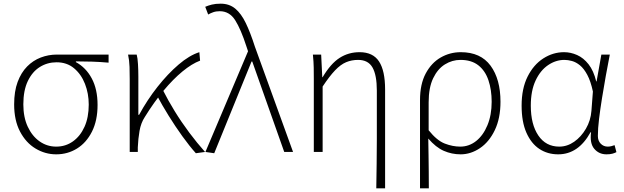

<svg xmlns="http://www.w3.org/2000/svg" viewBox="-20 -827 3397 1045"><path d="M286 13Q226 13 173.5 -18.5Q121 -50 89 -111Q57 -172 57 -259Q57 -330 76 -381Q95 -432 127.5 -465Q160 -498 202 -514Q244 -530 290 -530H571V-486Q525 -490 482 -491.5Q439 -493 393 -493V-489Q448 -459 479.5 -400Q511 -341 511 -256Q511 -171 480.5 -110.5Q450 -50 399 -18.5Q348 13 286 13ZM286 -29Q337 -29 377 -57.5Q417 -86 440 -137Q463 -188 463 -258Q463 -318 442.5 -370.5Q422 -423 383 -455.5Q344 -488 288 -488Q238 -488 197 -462.5Q156 -437 131.5 -386Q107 -335 107 -259Q107 -189 131 -137.5Q155 -86 195.5 -57.5Q236 -29 286 -29Z M686 0V-396Q686 -428 685 -463Q684 -498 677 -530H724Q729 -512 731 -478Q733 -444 733 -410V-202H737Q781 -283 837 -354Q893 -425 952 -475.5Q1011 -526 1065 -543L1069 -497Q1024 -480 973 -438Q922 -396 870 -333.5Q818 -271 768 -190Q747 -158 739.5 -115Q732 -72 730 -25V0ZM1046 7Q1011 -32 972.5 -85.5Q934 -139 898 -197Q862 -255 835 -306L868 -334Q894 -282 930.5 -222.5Q967 -163 1010 -105.5Q1053 -48 1096 0Z M1146 7 1098 0 1330 -548 1321 -575Q1291 -668 1260 -717Q1229 -766 1176 -766Q1156 -766 1140.5 -760.5Q1125 -755 1113 -748L1097 -790Q1113 -797 1133 -802Q1153 -807 1181 -807Q1228 -807 1260.5 -780Q1293 -753 1318 -701Q1343 -649 1367 -574L1575 0H1527L1353 -492H1349Z M2028 198Q2029 132 2030 64.5Q2031 -3 2031 -70Q2031 -137 2031 -203Q2031 -269 2031 -334Q2031 -418 2007.5 -459.5Q1984 -501 1929 -501Q1894 -501 1864 -488.5Q1834 -476 1803.5 -444Q1773 -412 1736 -356V0H1688V-396Q1688 -428 1687.5 -459Q1687 -490 1683 -530H1728L1734 -407H1736Q1780 -481 1828.5 -512Q1877 -543 1937 -543Q2010 -543 2043 -492.5Q2076 -442 2076 -340V198Z M2266 198V-282Q2266 -369 2297 -427Q2328 -485 2378.5 -514Q2429 -543 2488 -543Q2596 -543 2650 -469.5Q2704 -396 2704 -273Q2704 -183 2673 -118.5Q2642 -54 2592 -20.5Q2542 13 2487 13Q2439 13 2395.5 -6Q2352 -25 2311 -73Q2312 -21 2312.5 20.5Q2313 62 2313.5 104Q2314 146 2314 198ZM2485 -29Q2533 -29 2571.5 -59.5Q2610 -90 2633 -145.5Q2656 -201 2656 -273Q2656 -338 2638.5 -390Q2621 -442 2583.5 -471.5Q2546 -501 2486 -501Q2441 -501 2401.5 -476.5Q2362 -452 2337.5 -401Q2313 -350 2313 -270V-118Q2358 -62 2401 -45.5Q2444 -29 2485 -29Z M3018 13Q2960 13 2915.5 -16.5Q2871 -46 2845 -105Q2819 -164 2819 -252Q2819 -345 2851.5 -410Q2884 -475 2937 -509Q2990 -543 3050 -543Q3086 -543 3121 -527.5Q3156 -512 3183.5 -477Q3211 -442 3225 -384H3227L3253 -530H3299Q3288 -474 3277 -413Q3266 -352 3256.5 -292.5Q3247 -233 3240.5 -180Q3234 -127 3234 -87Q3234 -61 3249.5 -45Q3265 -29 3288 -29Q3297 -29 3307.5 -31.5Q3318 -34 3325 -37L3335 1Q3326 6 3313 9.5Q3300 13 3281 13Q3240 13 3214.5 -17Q3189 -47 3197 -107H3194Q3128 13 3018 13ZM3024 -29Q3067 -29 3105 -55.5Q3143 -82 3169 -126.5Q3195 -171 3199 -224L3207 -329Q3195 -385 3176.5 -419.5Q3158 -454 3136.5 -471.5Q3115 -489 3093 -495Q3071 -501 3052 -501Q3005 -501 2963 -472.5Q2921 -444 2895 -388.5Q2869 -333 2869 -252Q2869 -150 2910 -89.5Q2951 -29 3024 -29Z"/></svg>

Font: Noto Sans JP ExtraLight
Style: Regular
Weight: 250
Designer: Ryoko NISHIZUKA  (kana, bopomofo & ideographs); Paul D. Hunt (Latin, Greek & Cyrillic); Sandoll Communications , Soo-you
Foundry: Adobe
Version: Version 2.004-H2;hotconv 1.0.118;makeotfexe 2.5.65603